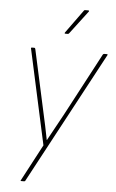

<svg xmlns="http://www.w3.org/2000/svg" viewBox="-59 -727 574 952"><g transform="rotate(5 228.0 -251.0)"><path d="M84 185Q78 185 82 180L178 -1L75 -473Q73 -479 79 -479H90Q95 -479 96 -474L163 -167Q171 -133 178 -98.5Q185 -64 192 -29H193Q211 -62 229.5 -95.5Q248 -129 266 -162L432 -475Q435 -479 439 -479H451Q454 -479 455.5 -477.5Q457 -476 455 -474L104 181Q103 185 97 185ZM237 -562Q235 -562 234.5 -563.5Q234 -565 235 -567L319 -683Q321 -687 325 -687H342Q344 -687 345 -685Q346 -683 344 -681L256 -565Q254 -562 249 -562Z"/></g></svg>

Font: Sofia Sans Semi Condensed Thin
Style: Italic
Weight: 250
Italic angle: -9°
Version: Version 4.100